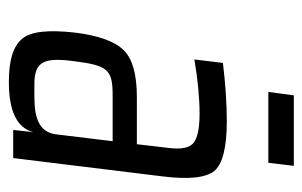

<svg xmlns="http://www.w3.org/2000/svg" viewBox="-148 -542 699 444"><g transform="rotate(90 202.0 -319.5)"><path d="M345 0 387 -342C395 -404 391 -445 375 -465C359 -484 321 -494 260 -494C220 -494 175 -491 125 -485L117 -419C164 -427 206 -431 243 -431C277 -431 299 -426 310 -417C321 -408 325 -390 322 -363L313 -286H204C152 -286 116 -276 96 -256C75 -235 62 -198 55 -144C48 -82 52 -41 69 -21C86 0 119 10 169 10C237 10 275 -9 285 -46L280 0ZM121 -141C131 -220 141 -230 201 -230H306L290 -98C283 -47 226 -49 188 -49H174C121 -49 112 -72 121 -141ZM356 -590 363 -649H200L192 -590Z"/></g></svg>

Font: Gamestation Condensed
Style: Italic
Weight: 400
Width: 3
Designer: Jonas Hecksher
Foundry: Jonas Hecksher, Playtypeª, e-types AS
Version: Version 1.003